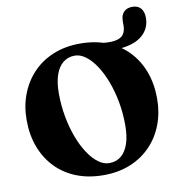

<svg xmlns="http://www.w3.org/2000/svg" viewBox="-94 -954 988 1059"><g transform="rotate(-10 400.0 -424.5)"><path d="M781 -795.5Q781 -742 745 -705.5Q709 -669 641.8 -657.2Q574.5 -645.5 480.5 -666.5Q466.5 -669.5 459.5 -673.5Q452.5 -677.5 452.5 -685.5Q452.5 -696 461.2 -702Q470 -708 485 -705.5Q553 -694 589 -700Q625 -706 638.5 -725.5Q652 -745 652 -773V-798.5Q652 -832 669 -850Q686 -868 717 -868Q748.5 -868 764.8 -848.8Q781 -829.5 781 -795.5ZM397.5 -718.5Q482 -718.5 549.8 -691.8Q617.5 -665 665.5 -615.2Q713.5 -565.5 739 -497.2Q764.5 -429 764.5 -345.5Q764.5 -268 739.2 -201.5Q714 -135 666.5 -85.5Q619 -36 552 -8.5Q485 19 401.5 19Q317.5 19 250 -7.8Q182.5 -34.5 134.5 -84.2Q86.5 -134 60.8 -202.2Q35 -270.5 35 -354Q35 -431.5 60.5 -498Q86 -564.5 133.2 -614Q180.5 -663.5 247.5 -691Q314.5 -718.5 397.5 -718.5ZM566 -232Q566 -299 554.5 -361.8Q543 -424.5 522.8 -478.2Q502.5 -532 476 -572.2Q449.5 -612.5 419.2 -635.2Q389 -658 357.5 -658Q319.5 -658 292 -635.8Q264.5 -613.5 250 -571.2Q235.5 -529 235.5 -467.5Q235.5 -400.5 247 -337.8Q258.5 -275 278.5 -221.2Q298.5 -167.5 325 -127Q351.5 -86.5 381.8 -63.8Q412 -41 443.5 -41Q482.5 -41 509.8 -63.2Q537 -85.5 551.5 -128Q566 -170.5 566 -232Z"/></g></svg>

Font: Fraunces
Style: Bold
Weight: 700
Version: Version 1.000;[b76b70a41]